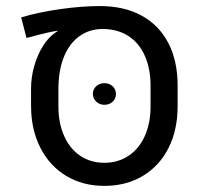

<svg xmlns="http://www.w3.org/2000/svg" viewBox="-20 -606 677 637"><path d="M50.3 0ZM83 -253.4V-312Q83 -349.6 93.5 -386.7Q104 -423.8 122.6 -453.4Q141.1 -482.9 164.6 -498.5Q168.5 -501.5 171.4 -502.4L170.9 -503.9Q145 -501 67.9 -480L50.3 -548.3Q107.4 -565.4 179.2 -575.7Q251 -585.9 311.5 -585.9Q391.6 -585.9 449.5 -554.4Q507.3 -522.9 538.3 -463.6Q569.3 -404.3 569.3 -322.3V-253.4Q569.3 -174.8 539.1 -115Q508.8 -55.2 453.6 -22.2Q398.4 10.7 326.2 10.7Q254.9 10.7 200 -22.2Q145 -55.2 114.3 -115Q83.5 -174.8 83 -253.4ZM479.5 -252.9V-321.3Q479.5 -378.9 460.2 -421.6Q440.9 -464.4 405 -487.1Q369.1 -509.8 320.8 -509.8Q277.3 -509.8 244.4 -486.6Q211.4 -463.4 193.1 -419.7Q174.8 -376 173.8 -316.9V-252.9Q173.8 -197.3 192.9 -154.8Q211.9 -112.3 246.3 -89.1Q280.8 -65.9 326.2 -65.9Q371.6 -65.9 406.5 -89.1Q441.4 -112.3 460.4 -154.8Q479.5 -197.3 479.5 -252.9ZM288.1 -294.4Q288.1 -309.6 299.1 -319.8Q310.1 -330.1 326.2 -330.1Q342.8 -330.1 353.8 -319.8Q364.7 -309.6 364.7 -294.4Q364.7 -278.8 353.8 -268.6Q342.8 -258.3 326.2 -258.3Q310.1 -258.3 299.1 -269Q288.1 -279.8 288.1 -294.4Z"/></svg>

Font: Heebo
Style: Regular
Weight: 400
Designer: Oded Ezer
Foundry: Meir Sadan
Version: Version 2.001; ttfautohint (v1.5.14-ce02) -l 8 -r 50 -G 200 